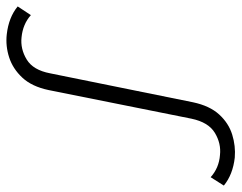

<svg xmlns="http://www.w3.org/2000/svg" viewBox="-123 -649 751 597"><g transform="rotate(-90 252.5 -350.5)"><path d="M61 4Q8 -2 -26 -30L0 -71Q29 -45 69 -42Q105 -38 138 -58Q171 -78 182 -131L271 -575Q282 -627 309.5 -656.5Q337 -686 372.5 -697.5Q408 -709 444 -705Q497 -699 531 -671L504 -630Q476 -655 435 -659Q399 -663 366 -643Q333 -623 323 -570L233 -126Q222 -74 195 -44.5Q168 -15 132.5 -4Q97 7 61 4Z"/></g></svg>

Font: Montserrat Light
Style: Italic
Weight: 300
Italic angle: -11.3°
Designer: Julieta Ulanovsky
Foundry: Julieta Ulanovsky
Version: Version 9.000; ttfautohint (v1.8.4.7-5d5b)